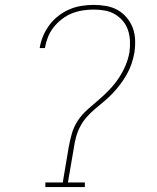

<svg xmlns="http://www.w3.org/2000/svg" viewBox="-20 -763 640 783"><path d="M165 0V-19H236L260 -162Q265 -190 273 -218Q281 -246 297 -270.5Q313 -295 336 -315.5Q359 -336 382 -355.5Q405 -375 426 -397Q447 -419 463.5 -443.5Q480 -468 491.5 -495Q503 -522 508 -550Q511 -573 510 -596Q509 -619 502 -640Q495 -661 481 -677.5Q467 -694 448.5 -705Q430 -716 407.5 -720Q385 -724 362 -724Q340 -724 317.5 -720.5Q295 -717 273.5 -708.5Q252 -700 232.5 -685Q213 -670 198.5 -651.5Q184 -633 175.5 -611.5Q167 -590 163 -567Q163 -567 163 -567Q163 -567 163 -567H142Q142 -567 142 -567Q142 -567 142 -568Q146 -593 156 -616.5Q166 -640 181.5 -661Q197 -682 218.5 -698.5Q240 -715 263.5 -725Q287 -735 312 -739Q337 -743 362 -743Q388 -743 413.5 -738.5Q439 -734 460 -722Q481 -710 497 -691Q513 -672 521.5 -649Q530 -626 531 -600Q532 -574 528 -548Q524 -525 516.5 -503Q509 -481 497.5 -460.5Q486 -440 471.5 -420.5Q457 -401 440.5 -383.5Q424 -366 405.5 -350.5Q387 -335 368.5 -319.5Q350 -304 334 -286Q318 -268 307 -247Q296 -226 290 -203.5Q284 -181 281 -159L257 -19H326V0Z"/></svg>

Font: Iosevka Slab Thin Extended
Style: Italic
Weight: 100
Width: 7
Italic angle: -9°
Monospace: yes
Designer: Belleve Invis
Foundry: Belleve Invis
Version: Version 11.1.0; ttfautohint (v1.8.3)